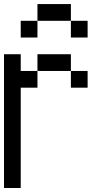

<svg xmlns="http://www.w3.org/2000/svg" viewBox="-20 -937 540 957"><path d="M0 0V-666.7H83.3V-583.3H166.7V-500H83.3V0ZM83.3 -750V-833.3H166.7V-750ZM166.7 -583.3V-666.7H333.3V-583.3ZM166.7 -833.3V-916.7H333.3V-833.3ZM333.3 -583.3H416.7V-500H333.3ZM333.3 -833.3H416.7V-750H333.3Z"/></svg>

Font: Galmuri11 Regular
Style: Regular
Weight: 400
Designer: Minseo Lee (Quiple)
Version: Version 2.356;hotconv 1.1.0;makeotfexe 2.6.0 DEVELOPMENT